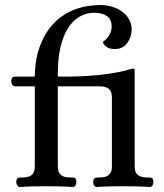

<svg xmlns="http://www.w3.org/2000/svg" viewBox="-20 -744 655 767"><path d="M509 -470Q518 -472 518 -463V-103Q518 -90 518 -77.5Q518 -65 522.5 -55.5Q527 -46 538 -40.5Q549 -35 570 -35Q579 -35 585.5 -33.5Q592 -32 593 -17Q593 -9 589 -3Q585 3 577 3Q548 1 523.5 0.5Q499 0 472 0Q445 0 421 0.5Q397 1 368 3Q360 3 356 -3Q352 -9 352 -17Q354 -32 360 -33.5Q366 -35 376 -35Q397 -35 407.5 -40.5Q418 -46 422.5 -55.5Q427 -65 427 -77.5Q427 -90 427 -103V-331Q427 -344 427 -356.5Q427 -369 422.5 -378.5Q418 -388 407.5 -393.5Q397 -399 376 -399H211V-103Q211 -90 211 -77.5Q211 -65 215.5 -55.5Q220 -46 230.5 -40.5Q241 -35 262 -35Q272 -35 278 -33.5Q284 -32 285 -17Q285 -9 281.5 -3Q278 3 270 3Q241 1 216 0.5Q191 0 165 0Q138 0 114 0.5Q90 1 61 3Q53 3 49 -3Q45 -9 45 -17Q46 -32 52 -33.5Q58 -35 68 -35Q89 -35 99.5 -40.5Q110 -46 114.5 -55.5Q119 -65 119 -77.5Q119 -90 119 -103V-399H42Q34 -399 29.5 -405Q25 -411 25 -419Q26 -435 32.5 -436.5Q39 -438 49 -438H119Q120 -509 140.5 -562.5Q161 -616 196 -652Q231 -688 278.5 -706Q326 -724 382 -724Q405 -724 427 -717.5Q449 -711 466.5 -698.5Q484 -686 495 -668Q506 -650 506 -626Q506 -597 488.5 -572.5Q471 -548 438 -548Q415 -548 403 -559Q391 -570 391 -575Q391 -577 396.5 -581Q402 -585 408.5 -592.5Q415 -600 420.5 -611.5Q426 -623 426 -638Q426 -666 407.5 -679.5Q389 -693 356 -693Q326 -693 299 -678Q272 -663 252 -632Q232 -601 221 -552.5Q210 -504 211 -438Q308 -437 381.5 -445Q455 -453 509 -470Z"/></svg>

Font: Alice
Style: Regular
Weight: 400
Designer: Cyreal (www.cyreal.org)
Foundry: Cyreal (www.cyreal.org)
Version: Version 1.010